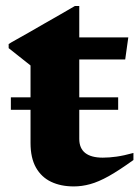

<svg xmlns="http://www.w3.org/2000/svg" viewBox="-20 -622 474 654"><path d="M17 -248V-290.5H382.5V-248ZM250 -149Q250 -117 270.2 -101Q290.5 -85 330 -85Q352 -85 377 -88.5Q402 -92 434.5 -101V-77Q386 -42 350.8 -22.2Q315.5 -2.5 287.2 5.2Q259 13 231.5 13Q187 13 154 -2.8Q121 -18.5 102.5 -51.2Q84 -84 84 -135V-399L9.5 -458V-472Q17 -477 35.2 -487Q53.5 -497 77.8 -511Q102 -525 129.5 -540.8Q157 -556.5 184.5 -572.2Q212 -588 235 -601.5H250V-481ZM185.5 -419.5V-494.5H417L406.5 -419.5Z"/></svg>

Font: Newsreader 60pt
Style: Bold
Weight: 700
Designer: Hugues Gentile
Foundry: Production Type
Version: Version 1.003